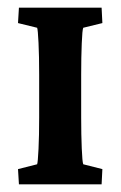

<svg xmlns="http://www.w3.org/2000/svg" viewBox="-20 -480 314 500"><path d="M29.3 0 26.9 -39.6 76.7 -52.2Q78.6 -57.1 80.3 -92Q82 -127 82 -173.8V-285.6Q82 -333.5 80.3 -368.7Q78.6 -403.8 76.7 -407.7L26.9 -419.9L29.3 -460H244.6L246.6 -419.9L196.8 -407.7Q194.3 -402.3 192.9 -367.2Q191.4 -332 191.4 -285.6V-173.8Q191.4 -128.4 192.9 -93.5Q194.3 -58.6 196.8 -52.2L246.6 -39.6L244.6 0Z"/></svg>

Font: Lateef
Style: Bold
Weight: 700
Designer: SIL International
Foundry: SIL International
Version: Version 4.200